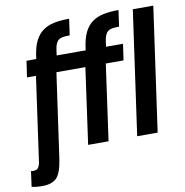

<svg xmlns="http://www.w3.org/2000/svg" viewBox="-97 -832 1072 1114"><g transform="rotate(-10 439.0 -275.5)"><path d="M757.4 -730 654.4 0H775L878 -730ZM12.6 92.1 0.1 183.1Q17 186.6 31.6 187.9Q46.3 189.3 60.4 189.3Q121.4 189.3 148.3 160.1Q175.1 130.9 186.6 52.4L257.4 -447.1H428L365.4 0H485.7L548.3 -447.1H652.7L666.6 -542.7H566.4L570.7 -573.4Q573.9 -597 580.3 -611.1Q586.7 -625.1 597.1 -632.5Q607.6 -639.9 623.4 -642.1Q639.3 -644.4 661.3 -644.4L674.7 -740Q625.3 -740 586.5 -732.2Q547.7 -724.4 519.7 -704.2Q491.7 -684 474.1 -649Q456.6 -614 449 -560.3L446.9 -542.7H275.6L279.9 -573.4Q283 -597 289.4 -611.1Q295.9 -625.1 306.3 -632.5Q316.7 -639.9 332.6 -642.1Q348.4 -644.4 370.4 -644.4L383.9 -740Q334.4 -740 295.6 -732.2Q256.9 -724.4 228.9 -704.2Q200.9 -684 183.1 -649Q165.4 -614 157.9 -560.3L155.7 -542.7H98L84.1 -447.1H136.9L67 49.7Q62.9 72.3 54.5 82.9Q46.1 93.4 25 93.4Q16.6 93.4 12.6 92.1Z"/></g></svg>

Font: Secuela ExtLt
Style: Italic
Weight: 200
Italic angle: -8°
Designer: Fernando Haro
Foundry: deFharo
Version: Version 1.704